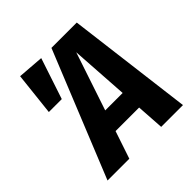

<svg xmlns="http://www.w3.org/2000/svg" viewBox="-186 -851 997 997"><g transform="rotate(-45 313.0 -352.0)"><path d="M439 0 429 -152H256L205 0H45L326 -693H512L599 0ZM294 -266H422L401 -586ZM107 -704 251 -693 176 -467H81Z"/></g></svg>

Font: Fira Sans Condensed
Style: Bold Italic
Weight: 700
Width: 3
Italic angle: -8°
Designer: Carrois Corporate & Edenspiekermann AG
Foundry: Carrois Corporate GbR & Edenspiekermann AG
Version: Version 4.203